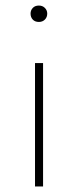

<svg xmlns="http://www.w3.org/2000/svg" viewBox="-20 -478 280 691"><path d="M135 -251V193H106V-251ZM120 -458Q133 -458 141.5 -449.5Q150 -441 150 -429Q150 -416 141.5 -407.5Q133 -399 120 -399Q106 -399 98 -407.5Q90 -416 90 -429Q90 -441 98 -449.5Q106 -458 120 -458Z"/></svg>

Font: Firava
Style: Regular
Weight: 400
Designer: Carrois Corporate & Edenspiekermann AG
Foundry: Greg Finn Gibson
Version: Version 5.000